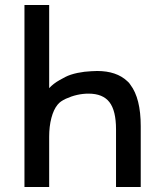

<svg xmlns="http://www.w3.org/2000/svg" viewBox="-20 -750 642 770"><path d="M177.2 0V-201.7Q177.2 -242.7 186 -276.6Q194.8 -310.5 210.9 -330.1Q217.3 -337.9 224.6 -343Q231.9 -348.1 244.1 -354Q289.1 -374.5 335 -374.5Q392.6 -374.5 418.9 -340.3Q445.3 -306.2 445.3 -231.4V0H544.4V-244.1Q544.4 -355.5 502.9 -410.2Q499 -417 490.7 -424.3Q447.3 -465.3 369.6 -465.3L346.2 -464.4Q319.3 -463.4 290.5 -457.5Q261.2 -451.2 242.2 -441.4L218.8 -428.7Q194.3 -415 177.2 -396.5V-730H78.1V0Z"/></svg>

Font: Hack Dev
Style: Regular
Weight: 400
Designer: Christopher Simpkins
Foundry: Christopher Simpkins
Version: Version 2.0315